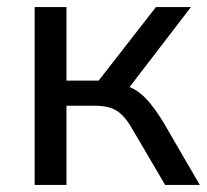

<svg xmlns="http://www.w3.org/2000/svg" viewBox="-20 -523 585 543"><path d="M78 0V-503H168V-295H259L421 -503H520L332 -258L308 -286Q337 -283 358 -271.5Q379 -260 398.5 -238Q418 -216 441 -179L545 0H447L356 -155Q341 -182 326 -197Q311 -212 292.5 -218Q274 -224 246 -224H168V0Z"/></svg>

Font: Mulish Medium
Style: Regular
Weight: 500
Designer: Vernon Adams
Foundry: Vernon Adams
Version: Version 3.603; ttfautohint (v1.8.3)